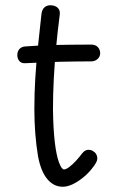

<svg xmlns="http://www.w3.org/2000/svg" viewBox="-20 -704 434 732"><path d="M138 -650Q140 -667 149 -675.5Q158 -684 173 -684Q183 -684 191.5 -680Q200 -676 204.5 -668.5Q209 -661 208 -650Q199 -580 193.5 -519.5Q188 -459 185 -402Q182 -345 182 -285Q183 -212 189 -161.5Q195 -111 205 -84.5Q215 -58 224 -58Q232 -58 245 -68Q258 -78 271.5 -93Q285 -108 293 -119Q299 -127 305.5 -130Q312 -133 317 -133Q326 -133 334 -128.5Q342 -124 346.5 -116.5Q351 -109 351 -100Q351 -94 348 -87.5Q345 -81 338 -71Q320 -46 298.5 -28.5Q277 -11 257 -1.5Q237 8 219 8Q185 8 160.5 -21Q136 -50 125 -108Q118 -150 114.5 -195.5Q111 -241 111 -288Q111 -349 114.5 -405Q118 -461 124 -520Q130 -579 138 -650ZM77 -463Q62 -462 54 -471Q46 -480 46 -494Q46 -508 54 -517Q62 -526 77 -527Q105 -529 132 -530.5Q159 -532 188 -532.5Q217 -533 251 -533.5Q285 -534 328 -534Q343 -534 352 -525.5Q361 -517 362 -502Q362 -488 352 -479Q342 -470 328 -470Q292 -470 264 -469.5Q236 -469 209.5 -468.5Q183 -468 151.5 -466.5Q120 -465 77 -463Z"/></svg>

Font: Playpen Sans Light
Style: Regular
Weight: 300
Designer: Laura Meseguer, Veronika Burian, José Scaglione
Foundry: TypeTogether
Version: Version 1.001